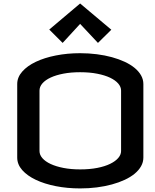

<svg xmlns="http://www.w3.org/2000/svg" viewBox="-20 -1059 882 1094"><path d="M436.5 -755.9Q485.8 -755.9 531.7 -750Q577.6 -744.1 617.7 -733.2Q657.7 -722.2 690.7 -706.8Q723.6 -691.4 747.3 -671.9Q771 -652.3 783.9 -629.2Q796.9 -606 796.9 -580.1V-161.1Q796.9 -135.3 783.9 -112.1Q771 -88.9 747.3 -69.3Q723.6 -49.8 690.7 -34.4Q657.7 -19 617.7 -8.1Q577.6 2.9 531.7 8.8Q485.8 14.6 436.5 14.6Q363.3 14.6 298.1 1.7Q232.9 -11.2 184.1 -34.4Q135.3 -57.6 106.7 -89.8Q78.1 -122.1 78.1 -161.1V-580.1Q78.1 -618.7 106.7 -651.1Q135.3 -683.6 184.1 -706.8Q232.9 -730 298.1 -742.9Q363.3 -755.9 436.5 -755.9ZM669.9 -543Q669.9 -564 653.8 -582.8Q637.7 -601.6 607.7 -616Q577.6 -630.4 534.4 -638.9Q491.2 -647.5 436.5 -647.5Q384.3 -647.5 341.8 -639.4Q299.3 -631.3 268.8 -617.2Q238.3 -603 221.7 -584Q205.1 -564.9 205.1 -543V-198.2Q205.1 -176.8 221.7 -157.7Q238.3 -138.7 268.8 -124.5Q299.3 -110.4 341.8 -102.1Q384.3 -93.8 436.5 -93.8Q491.2 -93.8 534.4 -102.3Q577.6 -110.8 607.7 -125.5Q637.7 -140.1 653.8 -158.9Q669.9 -177.7 669.9 -198.2ZM614.3 -889.6 538.1 -814.5 436.5 -922.9 336.9 -814.5 260.7 -890.6 436.5 -1039.1Z"/></svg>

Font: Revalia
Style: Regular
Weight: 400
Designer: Johan Kallas, Mihkel Virkus
Foundry: Johan Kallas, Mihkel Virkus
Version: Version 1.001